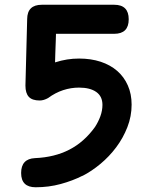

<svg xmlns="http://www.w3.org/2000/svg" viewBox="-20 -667 642 807"><path d="M460 -647Q521 -647 521 -585.9Q521 -524.9 460 -524.9H215.3Q214.8 -508.3 214.4 -494.9Q213.9 -481.4 213.4 -468.3Q212.9 -455.1 212.4 -439.9Q211.9 -424.8 211.4 -404.8Q237.3 -413.1 262 -417Q286.6 -420.9 312.5 -420.9Q362.3 -420.9 403.1 -407.5Q443.8 -394 472.7 -368.9Q501.5 -343.8 517.3 -307.9Q533.2 -272 533.2 -227.1Q533.2 -178.2 515.4 -132.6Q497.6 -86.9 468.5 -48.1Q439.5 -9.3 402.3 21.7Q365.2 52.7 326.7 72.3V71.8Q285.2 92.8 235.1 106.4Q185.1 120.1 129.9 120.1Q68.8 120.1 68.8 60.1Q68.8 0.5 127 -2.4Q209.5 -5.9 271.7 -38.1Q334 -70.3 378.9 -132.8Q393.1 -154.3 401.9 -178.5Q410.6 -202.6 410.6 -226.1Q410.6 -262.2 384.5 -280.5Q358.4 -298.8 312 -298.8Q278.3 -298.8 245.4 -288.1Q212.4 -277.3 182.1 -254.9Q163.6 -244.6 147 -244.6Q115.2 -244.6 101.1 -260Q86.9 -275.4 86.9 -307.1L94.2 -586.9Q94.7 -647 155.8 -647Z"/></svg>

Font: Erica Type
Style: Bold
Weight: 700
Designer: Peter Wiegel
Foundry: Peter Wiegel
Version: Version 1.000 2010 initial release